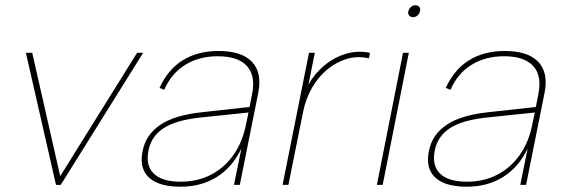

<svg xmlns="http://www.w3.org/2000/svg" viewBox="-20 -700 2139 727"><path d="M102 -500 208 -33 499 -500H522L210 0H192L78 -500Z M866 0 894 -138Q861 -68 802 -30.5Q743 7 663 7Q609 7 574 -8.5Q539 -24 525 -54Q511 -84 520 -128Q532 -190 586.5 -227Q641 -264 744 -275L925 -295L934 -341Q949 -413 915 -450Q881 -487 805 -487Q733 -487 680.5 -454Q628 -421 602 -360L584 -367Q615 -436 671.5 -471.5Q728 -507 807 -507Q895 -507 934 -466Q973 -425 958 -349L888 0ZM921 -274 739 -255Q645 -245 598.5 -214Q552 -183 542 -129Q531 -73 562.5 -42.5Q594 -12 664 -12Q728 -12 779 -38.5Q830 -65 864.5 -114Q899 -163 912 -231Z M1150 -500H1172L1148 -380Q1169 -418 1204.5 -449Q1240 -480 1285.5 -495Q1331 -510 1381 -500L1377 -479Q1335 -489 1295 -477.5Q1255 -466 1220.5 -438Q1186 -410 1162 -368.5Q1138 -327 1128 -278L1072 0H1050Z M1506 -500H1528L1429 0H1407ZM1544 -635Q1535 -635 1529.5 -641Q1524 -647 1526 -657Q1529 -668 1536.5 -674Q1544 -680 1553 -680Q1562 -680 1567.5 -674Q1573 -668 1570 -657Q1568 -647 1560.5 -641Q1553 -635 1544 -635Z M1950 0 1978 -138Q1945 -68 1886 -30.5Q1827 7 1747 7Q1693 7 1658 -8.5Q1623 -24 1609 -54Q1595 -84 1604 -128Q1616 -190 1670.5 -227Q1725 -264 1828 -275L2009 -295L2018 -341Q2033 -413 1999 -450Q1965 -487 1889 -487Q1817 -487 1764.5 -454Q1712 -421 1686 -360L1668 -367Q1699 -436 1755.5 -471.5Q1812 -507 1891 -507Q1979 -507 2018 -466Q2057 -425 2042 -349L1972 0ZM2005 -274 1823 -255Q1729 -245 1682.5 -214Q1636 -183 1626 -129Q1615 -73 1646.5 -42.5Q1678 -12 1748 -12Q1812 -12 1863 -38.5Q1914 -65 1948.5 -114Q1983 -163 1996 -231Z"/></svg>

Font: Albert Sans Thin
Style: Italic
Weight: 250
Italic angle: -11.25°
Designer: Andreas Rasmussen
Foundry: a.Foundry
Version: Version 1.025